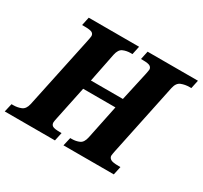

<svg xmlns="http://www.w3.org/2000/svg" viewBox="-170 -914 1175 1113"><g transform="rotate(30 417.5 -357.0)"><path d="M-23 0 -10 -56H2Q30 -56 54 -66Q78 -76 86 -112L187 -589Q194 -622 194 -629Q194 -643 182.5 -650.5Q171 -658 127 -658H115L127 -714H464L452 -658H440Q413 -658 390 -648Q367 -638 359 -600L320 -405H534L576 -595Q578 -607 580 -615.5Q582 -624 582 -629Q582 -642 570.5 -650Q559 -658 521 -658H509L521 -714H858L846 -658H834Q805 -658 779.5 -648Q754 -638 746 -600L645 -118Q643 -107 641.5 -99Q640 -91 640 -87Q640 -74 652.5 -65Q665 -56 707 -56H719L707 0H370L383 -56H394Q421 -56 443.5 -66Q466 -76 474 -114L521 -341H305L258 -116Q256 -106 254.5 -98.5Q253 -91 253 -87Q253 -70 265.5 -63Q278 -56 313 -56H325L313 0Z"/></g></svg>

Font: Noto Serif SemiCondensed ExtraBold
Style: Italic
Weight: 800
Width: 4
Italic angle: -12°
Designer: Monotype Design Team
Foundry: Monotype Imaging Inc.
Version: Version 2.014; ttfautohint (v1.8.4.7-5d5b)